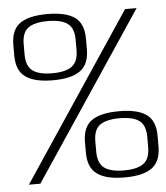

<svg xmlns="http://www.w3.org/2000/svg" viewBox="-50 -727 673 777"><g transform="rotate(-5 286.0 -339.0)"><path d="M36.5 0H83L533 -674H486ZM170.5 -412.5Q245.5 -412.5 281.8 -438.8Q318 -465 318 -526V-568.5Q318 -630 281.8 -655.8Q245.5 -681.5 170.5 -681.5Q95.5 -681.5 59.2 -655.8Q23 -630 23 -568.5V-526Q23 -465 59.2 -438.8Q95.5 -412.5 170.5 -412.5ZM170 -441Q116 -441 90.5 -460.2Q65 -479.5 65 -526V-568Q65 -615.5 90.5 -634.2Q116 -653 170 -653Q224.5 -653 250.2 -634.2Q276 -615.5 276 -568V-526Q276 -479.5 250.2 -460.2Q224.5 -441 170 -441ZM425.5 4.5Q500.5 4.5 536.5 -21.8Q572.5 -48 572.5 -109V-151.5Q572.5 -213 536.5 -238.8Q500.5 -264.5 425.5 -264.5Q350.5 -264.5 314 -238.8Q277.5 -213 277.5 -151.5V-109Q277.5 -48 314 -21.8Q350.5 4.5 425.5 4.5ZM425 -24Q371 -24 345.2 -43.2Q319.5 -62.5 319.5 -109V-151Q319.5 -198.5 345.2 -217.2Q371 -236 425 -236Q479.5 -236 505 -217.2Q530.5 -198.5 530.5 -151V-109Q530.5 -62.5 505 -43.2Q479.5 -24 425 -24Z"/></g></svg>

Font: Anybody UltraCondensed Thin Light
Style: Regular
Weight: 300
Version: Version 1.111